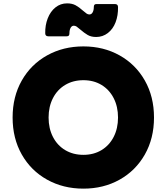

<svg xmlns="http://www.w3.org/2000/svg" viewBox="-20 -1064 993 1142"><path d="M55 -365Q55 -489 109.5 -585Q164 -681 260 -734.5Q356 -788 476 -788Q596 -788 691.5 -734.5Q787 -681 841.5 -585Q896 -489 896 -365Q896 -241 841.5 -145Q787 -49 691.5 4.5Q596 58 476 58Q356 58 260 4.5Q164 -49 109.5 -145Q55 -241 55 -365ZM379 -1044Q409 -1044 430 -1032.5Q451 -1021 473 -1001Q488 -988 495.5 -983Q503 -978 512 -978Q524 -978 531 -990.5Q538 -1003 538 -1022Q538 -1032 542 -1036Q546 -1040 555 -1040H663Q682 -1040 682 -1022Q683 -972 667.5 -931.5Q652 -891 621.5 -867.5Q591 -844 552 -844Q522 -844 501.5 -856Q481 -868 458 -888Q443 -901 435.5 -906Q428 -911 419 -911Q407 -911 400 -898.5Q393 -886 393 -866Q393 -856 389 -852Q385 -848 376 -848H268Q249 -848 249 -866Q248 -914 264 -955Q280 -996 310 -1020Q340 -1044 379 -1044ZM476 -143Q537 -143 583.5 -171Q630 -199 656 -249.5Q682 -300 682 -365Q682 -430 656 -480.5Q630 -531 583.5 -559Q537 -587 476 -587Q415 -587 368 -559Q321 -531 295 -480.5Q269 -430 269 -365Q269 -300 295 -249.5Q321 -199 368 -171Q415 -143 476 -143Z"/></svg>

Font: LINE Seed JP_TTF ExtraBold
Style: Regular
Weight: 800
Designer: LY Corporation & Fontrix & Fontworks
Version: Version 1.015